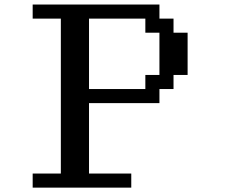

<svg xmlns="http://www.w3.org/2000/svg" viewBox="-20 -817 1040 852"><path d="M375 -421.9H625V-484.4H687.5V-671.9H625V-734.4H375ZM125 15.6V-46.9H250V-734.4H125V-796.9H687.5V-734.4H750V-671.9H812.5V-484.4H750V-421.9H687.5V-359.4H375V-46.9H562.5V15.6Z"/></svg>

Font: KH Dot Dougenzaka 16
Style: Regular
Weight: 400
Designer: Original version for X68000 by Keitarou Hiraki (http://hp.vector.co.jp/authors/VA000874/) / TrueType conversion by Homem
Version: Version 1.00.20150527